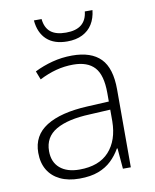

<svg xmlns="http://www.w3.org/2000/svg" viewBox="-83 -788 694 862"><g transform="rotate(-10 264.0 -357.5)"><path d="M272 -540Q359 -540 402 -496Q445 -452 445 -355V0H409L401 -94H398Q381 -64 356.5 -40.5Q332 -17 296.5 -3.5Q261 10 210 10Q159 10 122.5 -7.5Q86 -25 66.5 -57.5Q47 -90 47 -136Q47 -215 112.5 -256Q178 -297 300 -303L399 -308V-347Q399 -429 367 -464Q335 -499 270 -499Q230 -499 192 -489Q154 -479 115 -459L100 -498Q138 -517 181.5 -528.5Q225 -540 272 -540ZM305 -266Q204 -262 150 -230.5Q96 -199 96 -135Q96 -85 128 -57.5Q160 -30 217 -30Q306 -30 352 -80.5Q398 -131 399 -218V-271ZM398 -725Q394 -688 377.5 -661.5Q361 -635 332 -620.5Q303 -606 263 -606Q203 -606 169.5 -637Q136 -668 131 -725H166Q170 -685 194 -665.5Q218 -646 264 -646Q310 -646 334.5 -666Q359 -686 363 -725Z"/></g></svg>

Font: Noto Sans Oriya ExtraLight
Style: Regular
Weight: 250
Version: Version 2.003